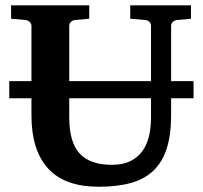

<svg xmlns="http://www.w3.org/2000/svg" viewBox="-20 -691 769 727"><path d="M551.8 -318.8H242.2V-246.1Q242.2 -152.3 281.7 -109.6Q321.3 -66.9 403.8 -66.9Q443.4 -66.9 471.2 -79.8Q499 -92.8 517.1 -116.2Q535.2 -139.6 543.5 -172.6Q551.8 -205.6 551.8 -246.1ZM627.9 -318.8V-253.9Q627.9 -180.2 611.3 -128.7Q594.7 -77.1 561 -44.9Q527.3 -12.7 475.8 1.7Q424.3 16.1 354 16.1Q225.1 16.1 162.1 -53Q99.1 -122.1 99.1 -253.9V-318.8H15.1V-383.8H99.1V-592.8Q99.1 -602.5 92 -608.4Q85 -614.3 76.2 -615.2L22 -620.1V-670.9H317.9V-620.1L264.2 -615.2Q255.9 -614.3 249 -608.4Q242.2 -602.5 242.2 -592.8V-383.8H551.8V-592.8Q551.8 -602.5 545.4 -608.4Q539.1 -614.3 529.8 -615.2L473.1 -620.1V-670.9H703.1V-620.1L649.9 -615.2Q641.6 -614.3 634.8 -608.4Q627.9 -602.5 627.9 -592.8V-383.8H712.9V-318.8Z"/></svg>

Font: Charis SIL
Style: Bold
Weight: 700
Foundry: SIL International
Version: Version 4.112